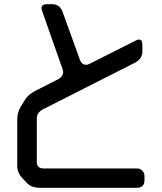

<svg xmlns="http://www.w3.org/2000/svg" viewBox="-20 -789 768 913"><path d="M177 -748Q177 -750 182 -732L278 -459Q279 -456 279.5 -453Q280 -450 280 -447Q280 -426 258 -413L148 -357Q132 -349 119 -338Q106 -327 97 -312L81 -286Q62 -255 62 -223V-1Q62 34 88 60L107 80Q119 93 135 98.5Q151 104 169 104H630Q667 104 667 68V48Q667 33 657 22.5Q647 12 630 12H188Q155 12 155 -19V-228Q155 -255 188 -271L626 -493Q657 -512 657 -543V-577Q657 -601 640 -601Q633 -601 625 -596L405 -485Q398 -481 388 -481Q370 -481 361 -502L276 -737Q261 -769 229 -769H202Q177 -769 177 -748Z"/></svg>

Font: WDXL Lubrifont SC
Style: Regular
Weight: 400
Designer: [WDXL Lubrifont] Copyright 2020-2022 (c) NightFurySL2001, Skr-ZERO; [ZCOOL QingKe HuangYou] Copyright 2018-2022 (c) The 
Version: Version 2.001;hotconv 1.1.1;makeotfexe 2.6.0